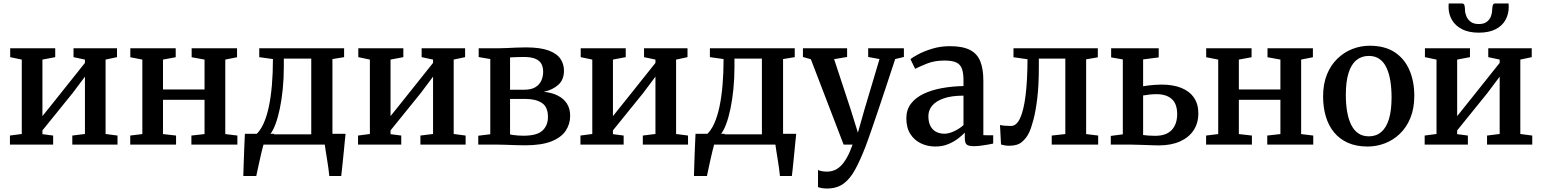

<svg xmlns="http://www.w3.org/2000/svg" viewBox="-20 -830 8852 1102"><path d="M37 0V-52L105 -61V-488L38.5 -502V-553H297V-502L223.5 -488V-163.5L290.5 -247L467.5 -469V-488L402 -502V-553H651.5V-502L586 -488V-61L654.5 -52V0H395V-52L467.5 -61V-390L397 -296L223.5 -81.5V-60L285 -52V0Z M727.5 0V-52L797 -60.5V-488L728 -501.5V-553H988.5V-501.5L915.5 -488V-316.5H1154V-488L1080 -501.5V-553H1340.5V-501.5L1273 -488V-60.5L1342.5 -52V0H1078.5V-52L1154 -60.5V-257H915.5V-60.5L990.5 -52V0Z M1428 0V-57H1448.5Q1473.5 -79 1492 -119.2Q1510.5 -159.5 1522.5 -215.2Q1534.5 -271 1540.5 -340.5Q1546.5 -410 1546.5 -491L1468 -502V-553H1955V-502L1888 -491V0ZM1530 -59H1766.5V-493.5H1609V-445Q1609 -380.5 1603 -319.8Q1597 -259 1586.2 -207.2Q1575.5 -155.5 1561 -117Q1546.5 -78.5 1530 -59ZM1376.5 180Q1377.5 146.5 1378.8 106.2Q1380 66 1381.8 22.8Q1383.5 -20.5 1385.5 -62H1554.5L1493.5 -4.5Q1489 11 1482.5 37.5Q1476 64 1469.8 93Q1463.5 122 1458.2 145.8Q1453 169.5 1451 180ZM1870 180Q1868.5 161 1865 136.8Q1861.5 112.5 1857.5 87Q1853.5 61.5 1849.8 38.8Q1846 16 1844 0L1801.5 -62H1963.5Q1961.5 -44 1959 -19.5Q1956.5 5 1954 32.5Q1951.5 60 1948.5 87Q1945.5 114 1943.2 138.2Q1941 162.5 1938.5 180Z M2035 0V-52L2103 -61V-488L2036.5 -502V-553H2295V-502L2221.5 -488V-163.5L2288.5 -247L2465.5 -469V-488L2400 -502V-553H2649.5V-502L2584 -488V-61L2652.5 -52V0H2393V-52L2465.5 -61V-390L2395 -296L2221.5 -81.5V-60L2283 -52V0Z M2994 4Q2969.5 4 2939.2 3Q2909 2 2881.2 1Q2853.5 0 2835.5 0H2725V-51L2794 -59.5V-491L2727.5 -502.5V-553H2843Q2860 -553 2887 -554.2Q2914 -555.5 2943.5 -556.8Q2973 -558 2998 -558Q3081 -558 3128.8 -540.2Q3176.5 -522.5 3196.8 -492.2Q3217 -462 3217 -424.5Q3217 -373 3185 -343.8Q3153 -314.5 3101.5 -303Q3148 -298.5 3181.8 -281.2Q3215.5 -264 3234 -235Q3252.5 -206 3252.5 -165Q3252.5 -118.5 3227.2 -80Q3202 -41.5 3145.2 -18.8Q3088.5 4 2994 4ZM2984 -51Q3061.5 -51 3093.2 -80.2Q3125 -109.5 3125 -158.5Q3125 -216.5 3090 -239.2Q3055 -262 2999 -262H2907.5V-58.5Q2915 -56.5 2927 -55Q2939 -53.5 2954 -52.2Q2969 -51 2984 -51ZM2907.5 -315H2988.5Q3029 -315 3052.8 -329.5Q3076.5 -344 3087 -367.5Q3097.5 -391 3097.5 -418.5Q3097.5 -443.5 3087.8 -462.5Q3078 -481.5 3054 -492.2Q3030 -503 2986.5 -503Q2966 -503 2946 -502.2Q2926 -501.5 2907.5 -500.5Z M3311.5 0V-52L3379.5 -61V-488L3313 -502V-553H3571.5V-502L3498 -488V-163.5L3565 -247L3742 -469V-488L3676.5 -502V-553H3926V-502L3860.5 -488V-61L3929 -52V0H3669.5V-52L3742 -61V-390L3671.5 -296L3498 -81.5V-60L3559.5 -52V0Z M4014.5 0V-57H4035Q4060 -79 4078.5 -119.2Q4097 -159.5 4109 -215.2Q4121 -271 4127 -340.5Q4133 -410 4133 -491L4054.5 -502V-553H4541.5V-502L4474.5 -491V0ZM4116.5 -59H4353V-493.5H4195.5V-445Q4195.5 -380.5 4189.5 -319.8Q4183.5 -259 4172.8 -207.2Q4162 -155.5 4147.5 -117Q4133 -78.5 4116.5 -59ZM3963 180Q3964 146.5 3965.2 106.2Q3966.5 66 3968.2 22.8Q3970 -20.5 3972 -62H4141L4080 -4.5Q4075.5 11 4069 37.5Q4062.5 64 4056.2 93Q4050 122 4044.8 145.8Q4039.5 169.5 4037.5 180ZM4456.5 180Q4455 161 4451.5 136.8Q4448 112.5 4444 87Q4440 61.5 4436.2 38.8Q4432.5 16 4430.5 0L4388 -62H4550Q4548 -44 4545.5 -19.5Q4543 5 4540.5 32.5Q4538 60 4535 87Q4532 114 4529.8 138.2Q4527.5 162.5 4525 180Z M4726.5 252Q4710 252 4696.2 249.5Q4682.5 247 4675 243.5V145.5Q4681.5 149.5 4696 152.2Q4710.5 155 4725.5 155Q4748 155 4767.8 147.5Q4787.5 140 4805.5 122.5Q4823.5 105 4840.5 75Q4857.5 45 4873.5 0H4822L4634 -490L4588.5 -503V-553H4842V-503L4767.5 -490.5L4863 -200.5L4904 -68.5L4941.5 -201L5028 -491L4963 -503V-553H5168V-503L5118 -491Q5090.5 -407 5066.2 -334Q5042 -261 5021.8 -201Q5001.5 -141 4986 -95.8Q4970.5 -50.5 4960.2 -22.5Q4950 5.5 4946.5 14.5Q4916.5 91.5 4887.5 144.5Q4858.5 197.5 4820.5 224.8Q4782.5 252 4726.5 252Z M5348.5 11Q5304 11 5266 -7Q5228 -25 5205 -61Q5182 -97 5182 -151Q5182 -200.5 5208.8 -235.2Q5235.5 -270 5281.5 -291.8Q5327.5 -313.5 5386.5 -324.2Q5445.5 -335 5510 -336V-368.5Q5510 -410.5 5501 -435.5Q5492 -460.5 5468.5 -471.5Q5445 -482.5 5401 -482.5Q5343.5 -482.5 5300.2 -465Q5257 -447.5 5232.5 -435L5205.5 -490.5Q5216.5 -500 5249.8 -518Q5283 -536 5330.8 -550.5Q5378.5 -565 5432 -565Q5503.5 -565 5545.5 -544.2Q5587.5 -523.5 5605.8 -479.8Q5624 -436 5624 -367.5V-54L5680.5 -53.5V-6Q5669.5 -3.5 5650.2 0Q5631 3.5 5609.2 6.2Q5587.5 9 5569.5 9Q5540.5 9 5529 0.2Q5517.5 -8.5 5517.5 -38.5V-69Q5505.5 -55.5 5481.2 -36.5Q5457 -17.5 5423.5 -3.2Q5390 11 5348.5 11ZM5400.5 -62.5Q5425.5 -62.5 5456.2 -76.8Q5487 -91 5510 -112V-281Q5441 -281 5396.2 -265.2Q5351.5 -249.5 5330 -223.2Q5308.5 -197 5308.5 -164Q5308.5 -129 5320.5 -106.5Q5332.5 -84 5353.2 -73.2Q5374 -62.5 5400.5 -62.5Z M5773 6.5Q5758 6.5 5745.8 4.2Q5733.5 2 5725.5 -0.5L5719.5 -112.5Q5730 -110 5747.5 -108.5Q5765 -107 5783 -107Q5814 -107 5834.8 -151.2Q5855.5 -195.5 5866.2 -280.8Q5877 -366 5877.5 -490L5797 -501.5V-553H6281V-501L6214 -489.5V-60.5L6283 -52V0H6016.5V-52L6094.5 -60.5V-493.5H5942.5V-445Q5942.5 -340 5933.5 -266Q5924.5 -192 5911.8 -143.8Q5899 -95.5 5886.5 -69Q5871 -36.5 5845.2 -15Q5819.5 6.5 5773 6.5Z M6355.5 0V-50L6424.5 -59V-489L6357.5 -500.5V-553H6630.5V-500.5L6541 -489V-335Q6554 -337.5 6571.2 -339.5Q6588.5 -341.5 6608 -343Q6627.5 -344.5 6647 -344.5Q6713.5 -344.5 6760.8 -325.2Q6808 -306 6833 -269.2Q6858 -232.5 6858 -179.5Q6858 -123 6830.5 -81.8Q6803 -40.5 6752.2 -18Q6701.5 4.5 6631.5 4.5Q6620 4.5 6598.5 3.8Q6577 3 6552.2 2.2Q6527.5 1.5 6505.5 0.8Q6483.5 0 6471 0ZM6610.5 -50.5Q6674 -50.5 6705.2 -84Q6736.5 -117.5 6736.5 -175Q6736.5 -234 6705.2 -261.8Q6674 -289.5 6618 -289.5Q6598 -289.5 6577 -287.2Q6556 -285 6541 -282V-55Q6554.5 -53 6572.8 -51.8Q6591 -50.5 6610.5 -50.5Z M6902.5 0V-52L6972 -60.5V-488L6903 -501.5V-553H7163.5V-501.5L7090.5 -488V-316.5H7329V-488L7255 -501.5V-553H7515.5V-501.5L7448 -488V-60.5L7517.5 -52V0H7253.5V-52L7329 -60.5V-257H7090.5V-60.5L7165.5 -52V0Z M7574 -276.5Q7574 -348 7596 -402.2Q7618 -456.5 7656 -493.2Q7694 -530 7742 -548.8Q7790 -567.5 7841.5 -567.5Q7928 -567.5 7984.5 -530.5Q8041 -493.5 8069.2 -428.5Q8097.5 -363.5 8097.5 -280Q8097.5 -208 8075.2 -153.5Q8053 -99 8015 -62.5Q7977 -26 7929 -7.5Q7881 11 7829.5 11Q7765 11 7717 -10.2Q7669 -31.5 7637.2 -70Q7605.5 -108.5 7589.8 -161.2Q7574 -214 7574 -276.5ZM7837 -47.5Q7878.5 -47.5 7907.5 -72Q7936.5 -96.5 7951.8 -146Q7967 -195.5 7967 -271Q7967 -323.5 7959.8 -367.2Q7952.5 -411 7937.2 -442.8Q7922 -474.5 7897.2 -491.8Q7872.5 -509 7836.5 -509Q7794.5 -509 7765 -484.8Q7735.5 -460.5 7720 -411Q7704.5 -361.5 7704.5 -285.5Q7704.5 -232.5 7712 -189Q7719.5 -145.5 7735.2 -113.8Q7751 -82 7776 -64.8Q7801 -47.5 7837 -47.5Z M8157 0V-52L8225 -61V-488L8158.5 -502V-553H8417V-502L8343.5 -488V-163.5L8410.5 -247L8587.5 -469V-488L8522 -502V-553H8771.5V-502L8706 -488V-61L8774.5 -52V0H8515V-52L8587.5 -61V-390L8517 -296L8343.5 -81.5V-60L8405 -52V0ZM8372.5 -810Q8383 -810 8385.8 -797.8Q8388.5 -785.5 8388.5 -773.5Q8388.5 -756.5 8396 -737.5Q8403.5 -718.5 8420.8 -705.2Q8438 -692 8468 -692Q8497.5 -692 8514.2 -705.2Q8531 -718.5 8537.8 -737.5Q8544.5 -756.5 8544.5 -773.5Q8544.5 -785.5 8547.5 -797.8Q8550.5 -810 8560.5 -810H8638.5Q8639 -805.5 8639.2 -799.8Q8639.5 -794 8639.5 -790.5Q8639.5 -749.5 8621 -715.8Q8602.5 -682 8564.2 -662.2Q8526 -642.5 8467.5 -642.5Q8410.5 -642.5 8371.8 -662.2Q8333 -682 8313.5 -715.8Q8294 -749.5 8294 -790.5Q8294 -795 8294.5 -800Q8295 -805 8295 -810Z"/></svg>

Font: Merriweather 24pt SemiBold
Style: Regular
Weight: 600
Designer: Eben Sorkin
Foundry: Eben Sorkin
Version: Version 2.100